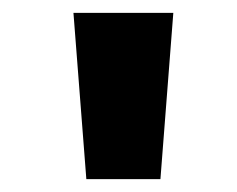

<svg xmlns="http://www.w3.org/2000/svg" viewBox="-20 -749 368 298"><path d="M114 -471 94 -729H249L229 -471Z"/></svg>

Font: Noto Sans Devanagari Condensed ExtraBold
Style: Regular
Weight: 800
Width: 3
Designer: Jelle Bosma - Monotype Design Team
Foundry: Monotype Imaging Inc.
Version: Version 2.004; ttfautohint (v1.8.4.7-5d5b)